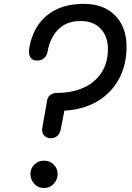

<svg xmlns="http://www.w3.org/2000/svg" viewBox="-20 -948 666 968"><path d="M236.5 -251Q213.5 -251 201 -266.8Q188.5 -282.5 193.5 -305.5L218 -444Q221 -460 234.8 -469.8Q248.5 -479.5 264.5 -479.5Q344 -479.5 402.2 -506.2Q460.5 -533 492.2 -582.5Q524 -632 524 -701Q524 -764.5 487.5 -803.2Q451 -842 388 -842Q334 -842 299.2 -819.8Q264.5 -797.5 245.5 -762.2Q226.5 -727 220 -688.5Q216.5 -667 202.5 -654.8Q188.5 -642.5 166.5 -642.5Q143 -642.5 132.8 -659.2Q122.5 -676 127.5 -706Q139 -773 173.2 -823Q207.5 -873 265 -900.8Q322.5 -928.5 402.5 -928.5Q502.5 -928.5 560.2 -870.2Q618 -812 618 -711.5Q618 -621 580 -550.5Q542 -480 471.8 -437.8Q401.5 -395.5 304.5 -390L287.5 -301.5Q283 -274.5 268.8 -262.8Q254.5 -251 236.5 -251ZM202 0Q172.5 0 153 -21Q133.5 -42 133.5 -71Q133.5 -99 153 -118.5Q172.5 -138 202 -138Q230.5 -138 250.5 -118.5Q270.5 -99 270.5 -71Q270.5 -51.5 261.2 -35.5Q252 -19.5 236.5 -9.8Q221 0 202 0Z"/></svg>

Font: Edu AU VIC WA NT Hand Medium
Style: Regular
Weight: 500
Version: Version 1.001